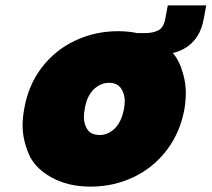

<svg xmlns="http://www.w3.org/2000/svg" viewBox="-20 -687 787 714"><path d="M317 7Q232 7 170 -28Q108 -63 86 -116.5Q64 -170 64 -220Q64 -249 70 -282Q85 -370 135 -435.5Q185 -501 259.5 -536Q334 -571 419 -571Q504 -571 565.5 -536Q627 -501 649 -447Q671 -393 671 -342Q671 -313 666 -282Q650 -194 600 -128.5Q550 -63 476 -28Q402 7 317 7ZM351 -185Q382 -185 407 -209.5Q432 -234 441 -282Q444 -298 444 -311Q444 -338 430 -358.5Q416 -379 385 -379Q354 -379 328.5 -354.5Q303 -330 295 -282Q292 -265 292 -251Q292 -225 305.5 -205Q319 -185 351 -185ZM463 -564H521Q548 -564 568.5 -574Q589 -584 595 -619L604 -667H747L738 -619Q731 -579 714 -552.5Q697 -526 671.5 -510Q646 -494 611.5 -487Q577 -480 535 -480H514Z"/></svg>

Font: Fz Poppins Black
Style: Italic
Weight: 900
Italic angle: -10°
Designer: Ninad Kale (Devanagari), Jonny Pinhorn (Latin)
Foundry: Indian Type Foundry
Version: Vit hóa bi Vntype.Com & FontZin.Com